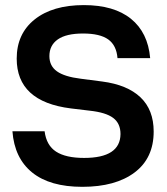

<svg xmlns="http://www.w3.org/2000/svg" viewBox="-20 -720 647 746"><path d="M28.3 -210H153.3Q160.2 -155.3 197.8 -130.9Q235.4 -106.4 306.6 -106.4Q447.3 -106.4 448.2 -199.2Q448.2 -240.2 419.9 -261.7Q391.6 -283.2 328.1 -290L254.9 -298.8Q44.9 -325.2 44.9 -492.2Q44.9 -588.9 114.7 -644.5Q184.6 -700.2 305.7 -700.2Q422.9 -700.2 488.8 -647Q554.7 -593.8 563.5 -494.1H436.5Q432.6 -543.9 400.4 -566.9Q368.2 -589.8 302.7 -589.8Q237.3 -589.8 204.6 -566.9Q171.9 -543.9 171.9 -502Q171.9 -463.9 201.2 -442.9Q230.5 -421.9 293.9 -414.1L377 -403.3Q474.6 -390.6 525.9 -341.8Q577.1 -293 577.1 -209Q577.1 -105.5 502.9 -49.8Q428.7 5.9 299.8 5.9Q173.8 5.9 105 -49.8Q36.1 -105.5 28.3 -210Z"/></svg>

Font: Altinn-DIN Exp
Style: DINExp-Bold
Weight: 700
Width: 7
Designer: Charles Nix
Foundry: Altinn
Version: Version 2.00